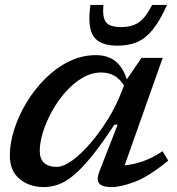

<svg xmlns="http://www.w3.org/2000/svg" viewBox="-20 -749 719 780"><path d="M384 -53 458 -242.5H444.5Q392 -162 351 -112Q310 -62 277 -35.2Q244 -8.5 215.2 1.2Q186.5 11 158 11Q99.5 11 59.8 -21.8Q20 -54.5 20 -117.5Q20 -168 38 -224Q56 -280 88.2 -333.2Q120.5 -386.5 164.2 -430Q208 -473.5 260.2 -499.2Q312.5 -525 369.5 -525Q418.5 -525 449.5 -499.8Q480.5 -474.5 495 -426.5L555 -514H641L486.5 -77.5Q520.5 -80 559 -93.2Q597.5 -106.5 640.5 -134.5L663.5 -96.5Q583.5 -31 526.5 -10Q469.5 11 434 11Q395.5 11 383 -3.8Q370.5 -18.5 384 -53ZM141.5 -136Q141.5 -103 159.8 -87Q178 -71 209.5 -71Q237.5 -71 274 -97.5Q310.5 -124 348.2 -168.2Q386 -212.5 419 -265.8Q452 -319 472.5 -373L484 -401.5Q465 -431 441.8 -442.8Q418.5 -454.5 391.5 -454.5Q352 -454.5 315 -432.8Q278 -411 246.5 -375.5Q215 -340 191.5 -297.5Q168 -255 154.8 -212.8Q141.5 -170.5 141.5 -136ZM471.5 -639Q516 -639 543.8 -658Q571.5 -677 598 -729H658.5Q630 -665.5 601.2 -629.5Q572.5 -593.5 538 -578.5Q503.5 -563.5 457.5 -563.5Q384 -563.5 359.2 -602.5Q334.5 -641.5 347.5 -729H400Q395.5 -677 411.2 -658Q427 -639 471.5 -639Z"/></svg>

Font: Newsreader Caption Medium
Style: Italic
Weight: 500
Italic angle: -17°
Designer: Hugues Gentile
Foundry: Production Type
Version: Version 1.001